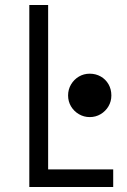

<svg xmlns="http://www.w3.org/2000/svg" viewBox="-20 -751 511 771"><path d="M97.7 -731H173.3V-70.8H434.6V0H97.7ZM253.4 -367.7Q253.4 -391.6 265.1 -411.6Q276.9 -431.6 296.6 -443.4Q316.4 -455.1 340.3 -455.1Q364.7 -455.1 384.5 -443.8Q404.3 -432.6 415.8 -412.6Q427.2 -392.6 427.2 -367.7Q427.2 -343.8 415.5 -324Q403.8 -304.2 384 -292.5Q364.3 -280.8 340.3 -280.8Q316.9 -280.8 296.9 -292.5Q276.9 -304.2 265.1 -324Q253.4 -343.8 253.4 -367.7Z"/></svg>

Font: Glacial Indifference
Style: Regular
Weight: 400
Designer: Alfredo Marco Pradil
Foundry: Alfredo Marco Pradil
Version: Version 1.312